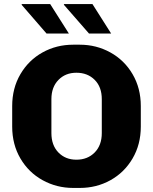

<svg xmlns="http://www.w3.org/2000/svg" viewBox="-20 -915 753 945"><path d="M40 -292V-393Q40 -481 80.5 -550Q121 -619 189.5 -657Q258 -695 340 -695H373Q454 -695 523 -657Q592 -619 632.5 -550Q673 -481 673 -393V-292Q673 -204 632.5 -135Q592 -66 523.5 -28Q455 10 373 10H340Q259 10 190 -28Q121 -66 80.5 -135Q40 -204 40 -292ZM481 -260V-427Q481 -487 446 -522Q411 -557 356 -557Q302 -557 267.5 -521.5Q233 -486 233 -427V-260Q233 -200 267.5 -164.5Q302 -129 356 -129Q411 -129 446 -164.5Q481 -200 481 -260ZM319 -750H209L86 -892L88 -895H227ZM527 -750H418L294 -892L296 -895H435Z"/></svg>

Font: Chivo ExtraBold
Style: Regular
Weight: 800
Designer: Hector Gatti
Foundry: Omnibus-Type
Version: Version 1.007